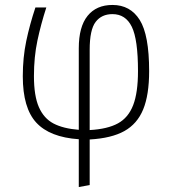

<svg xmlns="http://www.w3.org/2000/svg" viewBox="-20 -552 686 775"><path d="M342 11V195L298 203V10Q181 2 126.5 -57Q72 -116 72 -244Q72 -320 86 -386.5Q100 -453 123 -522H167Q145 -454 131 -388Q117 -322 117 -245Q117 -165 137 -119.5Q157 -74 196 -53.5Q235 -33 298 -28V-357Q298 -444 333.5 -488Q369 -532 434 -532Q506 -532 544 -471.5Q582 -411 582 -265Q582 -169 558 -110.5Q534 -52 482 -23Q430 6 342 11ZM537 -265Q537 -393 512 -444Q487 -495 434 -495Q390 -495 366 -463.5Q342 -432 342 -351V-27Q414 -31 456 -54Q498 -77 517.5 -127.5Q537 -178 537 -265Z"/></svg>

Font: Fira Sans Condensed ExtraLight
Style: Regular
Weight: 275
Width: 3
Designer: Carrois Corporate & Edenspiekermann AG
Foundry: Carrois Corporate GbR & Edenspiekermann AG
Version: Version 4.203